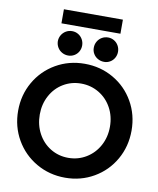

<svg xmlns="http://www.w3.org/2000/svg" viewBox="-109 -1130 1006 1221"><g transform="rotate(10 394.5 -519.0)"><path d="M28.3 -360.4Q28.3 -462.4 76.7 -546.4Q125 -630.4 209 -679Q293 -727.5 394.5 -727.5Q496.6 -727.5 580.6 -679Q664.6 -630.4 712.6 -546.4Q760.7 -462.4 760.7 -360.4Q760.7 -257.8 712.6 -173.6Q664.6 -89.4 580.8 -40.8Q497.1 7.8 395.5 7.8Q293.9 7.8 209.7 -40.8Q125.5 -89.4 76.9 -173.6Q28.3 -257.8 28.3 -360.4ZM621.1 -360.4Q621.1 -428.2 591.1 -482.9Q561 -537.6 508.8 -568.6Q456.5 -599.6 393.6 -599.6Q331.1 -599.6 279.3 -568.6Q227.5 -537.6 197.8 -482.7Q168 -427.7 168 -360.4Q168 -293.5 197.5 -238.3Q227.1 -183.1 278.8 -151.6Q330.6 -120.1 393.6 -120.1Q457 -120.1 509.3 -151.9Q561.5 -183.6 591.3 -238.5Q621.1 -293.5 621.1 -360.4ZM432.6 -838.9Q432.6 -860.4 443.1 -878.7Q453.6 -897 471.7 -907.5Q489.7 -918 511.7 -918Q532.7 -918 550.5 -907.5Q568.4 -897 578.6 -878.7Q588.9 -860.4 588.9 -838.9Q588.9 -817.4 578.6 -799.3Q568.4 -781.2 550.8 -771Q533.2 -760.7 512.7 -760.7Q490.7 -760.7 472.2 -771Q453.6 -781.2 442.9 -799.3Q432.1 -817.4 432.6 -838.9ZM200.2 -838.9Q200.2 -860.4 210.9 -878.7Q221.7 -897 239.7 -907.5Q257.8 -918 279.3 -918Q300.8 -918 318.6 -907.5Q336.4 -897 346.9 -878.7Q357.4 -860.4 357.4 -838.9Q357.4 -817.4 347.2 -799.3Q336.9 -781.2 319.1 -771Q301.3 -760.7 280.3 -760.7Q258.8 -760.7 240.5 -771Q222.2 -781.2 211.4 -799.3Q200.7 -817.4 200.2 -838.9ZM203.1 -1045.9H584V-955.1H203.1Z"/></g></svg>

Font: Reddit Sans Vanilla
Style: Bold
Weight: 700
Designer: Stephen Hutchings
Foundry: Reddit
Version: Version 1.013